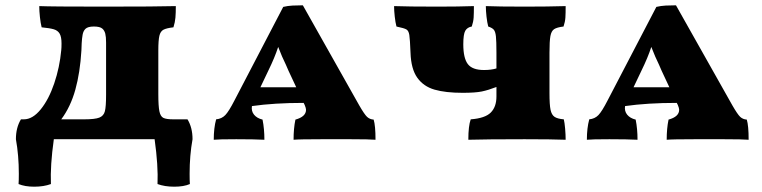

<svg xmlns="http://www.w3.org/2000/svg" viewBox="-20 -525 2873 724"><path d="M695 130Q695 156 696 169Q673 179 637 179Q601 179 574 169Q577 100 563 0H183Q169 100 172 169Q145 179 109 179Q74 179 50 169Q51 156 51 130Q51 61 40 0Q40 -44 59 -75H70Q103 -75 133.5 -112.5Q164 -150 184.5 -210.5Q205 -271 211 -336Q212 -345 212 -361Q212 -386 205 -398Q198 -410 183 -414.5Q168 -419 137 -422Q133 -438 130.5 -461Q128 -484 128 -502Q174 -500 367 -500Q575 -500 643 -502Q643 -476 641.5 -458.5Q640 -441 634 -422Q608 -419 596.5 -413Q585 -407 581 -390Q577 -373 577 -335V-171Q577 -125 581 -105.5Q585 -86 596 -80.5Q607 -75 634 -75H687Q706 -44 706 0Q695 61 695 130ZM366 -417Q357 -425 334 -425Q311 -425 302 -416Q294 -408 291.5 -394Q289 -380 288 -361.5Q287 -343 287 -335Q282 -251 264 -186.5Q246 -122 211 -75H297Q338 -75 354.5 -81.5Q371 -88 375.5 -105.5Q380 -123 380 -168V-335Q380 -343 380 -364.5Q380 -386 377 -398Q374 -410 366 -417Z M1396 2Q1373 0 1303 0H1251H1192Q1109 0 1087 2Q1087 -41 1094 -74Q1134 -85 1134 -111Q1134 -117 1129 -129L1125 -137Q1014 -137 930 -125Q927 -106 938 -92.5Q949 -79 970 -74Q977 -39 977 2Q939 0 871 0Q804 0 786 2Q786 -42 795 -75Q816 -77 829.5 -91Q843 -105 864 -146L1048 -499Q1065 -503 1083 -504Q1101 -505 1122 -505L1335 -127Q1354 -94 1364 -84.5Q1374 -75 1389 -74Q1396 -51 1396 2ZM1097 -196 1068 -258 1058 -281Q1044 -309 1029 -348Q1016 -308 992 -259L962 -196Z M2106 -75Q2109 -63 2111 -40Q2113 -17 2113 2Q2061 0 1958 0Q1814 0 1746 2Q1746 -50 1755 -75Q1809 -79 1830.5 -100.5Q1852 -122 1852 -161V-197Q1821 -185 1796.5 -180Q1772 -175 1725 -175Q1660 -175 1618.5 -187Q1577 -199 1553.5 -232Q1530 -265 1528 -326Q1526 -377 1523.5 -393Q1521 -409 1512.5 -414Q1504 -419 1475 -425Q1471 -440 1468.5 -462.5Q1466 -485 1466 -502Q1518 -500 1631 -500Q1709 -500 1767 -502Q1767 -474 1766 -458.5Q1765 -443 1759 -425Q1742 -422 1734.5 -409Q1727 -396 1727 -358Q1727 -306 1744 -283.5Q1761 -261 1805 -261Q1832 -261 1852 -267V-326Q1852 -370 1850 -388Q1848 -406 1842 -413Q1836 -420 1821 -425Q1817 -440 1814.5 -462.5Q1812 -485 1812 -502Q1858 -500 1959 -500Q2047 -500 2113 -502Q2113 -474 2112 -458.5Q2111 -443 2105 -425Q2080 -422 2069.5 -415Q2059 -408 2055.5 -389Q2052 -370 2052 -326V-174Q2052 -130 2056 -111Q2060 -92 2071 -84.5Q2082 -77 2106 -75Z M2803 2Q2780 0 2710 0H2658H2599Q2516 0 2494 2Q2494 -41 2501 -74Q2541 -85 2541 -111Q2541 -117 2536 -129L2532 -137Q2421 -137 2337 -125Q2334 -106 2345 -92.5Q2356 -79 2377 -74Q2384 -39 2384 2Q2346 0 2278 0Q2211 0 2193 2Q2193 -42 2202 -75Q2223 -77 2236.5 -91Q2250 -105 2271 -146L2455 -499Q2472 -503 2490 -504Q2508 -505 2529 -505L2742 -127Q2761 -94 2771 -84.5Q2781 -75 2796 -74Q2803 -51 2803 2ZM2504 -196 2475 -258 2465 -281Q2451 -309 2436 -348Q2423 -308 2399 -259L2369 -196Z"/></svg>

Font: Vollkorn SC Black
Style: Regular
Weight: 900
Designer: Friedrich Althausen
Foundry: Friedrich Althausen
Version: Version 4.015